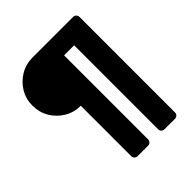

<svg xmlns="http://www.w3.org/2000/svg" viewBox="-219 -833 1066 1066"><g transform="rotate(-45 313.5 -300.0)"><path d="M241 100Q230.4 100 223.1 92.8Q215.9 85.5 215.9 74.9V-321Q163.7 -321 120.6 -346.6Q77.5 -372.1 51.9 -415.3Q26.4 -458.4 26.4 -510.5Q26.4 -563.3 51.9 -606.1Q77.5 -648.9 120.6 -674.4Q163.7 -700 215.9 -700H534.2Q544.9 -700 552.1 -692.8Q559.4 -685.5 559.4 -674.9V74.9Q559.4 85.5 552.1 92.8Q544.9 100 534.2 100H452.2Q441.6 100 434.4 92.8Q427.1 85.5 427.1 74.9V-584.5H348.1V74.9Q348.1 85.5 340.9 92.8Q333.6 100 323 100Z"/></g></svg>

Font: Rubik Light
Style: Regular
Weight: 300
Designer: Hubert and Fischer
Foundry: Hubert and Fischer
Version: Version 2.300;gftools[0.9.30]